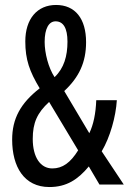

<svg xmlns="http://www.w3.org/2000/svg" viewBox="-20 -744 519 774"><path d="M206 -724C130 -724 82 -668 82 -577C82 -504 99 -456 140 -388C63 -328 29 -266 29 -181C29 -72 77 10 179 10C248 10 294 -20 338 -73L381 0H479L390 -134C424 -191 447 -274 451 -340H368C366 -287 357 -242 340 -207L239 -377C299 -433 327 -493 327 -574C327 -669 283 -724 206 -724ZM204 -658C235 -658 252 -631 252 -576C252 -518 238 -469 200 -433C175 -471 160 -530 160 -575C160 -629 177 -658 204 -658ZM178 -333 295 -138C264 -88 232 -65 191 -65C143 -65 112 -110 112 -184C112 -249 130 -289 178 -333Z"/></svg>

Font: Noto Sans UI Condensed
Style: Regular
Weight: 400
Width: 3
Designer: Monotype Design Team
Foundry: Monotype Imaging Inc.
Version: Version 1.901